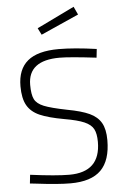

<svg xmlns="http://www.w3.org/2000/svg" viewBox="-61 -968 664 1020"><g transform="rotate(-5 270.5 -458.5)"><path d="M53 0ZM94 -6 58 -10 63 -56Q201 -38 271 -38Q437 -38 437 -199Q437 -243 424 -267.5Q411 -292 375.5 -307.5Q340 -323 270 -335Q186 -350 140.5 -370Q95 -390 74 -427Q53 -464 53 -529Q53 -619 106.5 -663.5Q160 -708 272 -708Q354 -708 474 -691L469 -645Q327 -662 273 -662Q105 -662 105 -532Q105 -480 117.5 -455Q130 -430 167 -415Q204 -400 289 -383Q365 -369 407 -349.5Q449 -330 468.5 -296Q488 -262 488 -204Q488 -96 436 -44Q384 8 273 8Q206 8 94 -6ZM171 -828 371 -925 391 -882 189 -792Z"/></g></svg>

Font: Cairo Light
Style: Regular
Weight: 300
Designer: Mohamed Gaber, the designers of Titillium
Foundry: Kief Type Foundry
Version: Version 2.009; ttfautohint (v1.5.33-1714) -l 8 -r 50 -G 200 